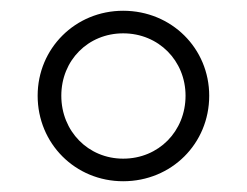

<svg xmlns="http://www.w3.org/2000/svg" viewBox="-20 -725 459 357"><path d="M209 -388C299 -388 369 -458 369 -547C369 -635 299 -705 209 -705C120 -705 50 -635 50 -547C50 -458 120 -388 209 -388ZM209 -430C144 -430 94 -481 94 -547C94 -613 144 -663 209 -663C275 -663 325 -612 325 -547C325 -481 275 -430 209 -430Z"/></svg>

Font: Montserrat Lite
Style: Regular
Weight: 400
Designer: Julieta Ulanovsky
Foundry: Julieta Ulanovsky
Version: Version 7.200;PS 007.200;hotconv 1.0.88;makeotf.lib2.5.64775